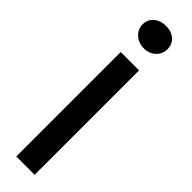

<svg xmlns="http://www.w3.org/2000/svg" viewBox="-269 -540 741 741"><g transform="rotate(45 101.5 -169.5)"><path d="M169 -492Q169 -466 150 -448Q131 -430 102 -430Q73 -430 53 -448Q33 -466 33 -492Q33 -519 52.5 -535.5Q72 -552 102 -552Q132 -552 150.5 -535.5Q169 -519 169 -492ZM49 -357H149V213H49Z"/></g></svg>

Font: Josefin Sans SemiBold
Style: Regular
Weight: 600
Designer: Santiago Orozco
Foundry: Typemade
Version: Version 2.000